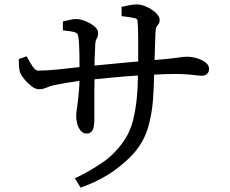

<svg xmlns="http://www.w3.org/2000/svg" viewBox="-20 -792 1040 867"><path d="M407 -496Q423 -498 585 -513L604 -514V-613Q604 -664 601 -700Q601 -706 588 -710Q569 -715 529 -719V-761Q553 -766 567.5 -769Q582 -772 598 -772Q614 -772 633 -765Q673 -749 691 -726Q701 -713 701 -703Q701 -687 693 -680Q690 -676 686.5 -670.5Q683 -665 682 -645Q681 -625 678 -525V-521Q742 -526 769.5 -530Q797 -534 805.5 -535Q814 -536 828.5 -536Q843 -536 865.5 -530Q888 -524 904 -513Q924 -500 924 -481Q924 -468 916 -459Q908 -450 891 -450Q880 -450 865 -452Q818 -458 773 -458Q728 -458 679 -455H678H676Q675 -402 671 -343.5Q667 -285 651.5 -226.5Q636 -168 601 -121Q570 -78 507 -30Q444 18 353 52L344 55L318 13L329 8Q385 -19 444 -59Q502 -99 542 -160Q569 -200 581 -250Q602 -334 603 -451Q549 -448 467 -440Q435 -437 407 -434Q407 -406 406 -379V-255Q406 -223 400 -208Q391 -189 372 -189Q353 -189 342 -205Q333 -217 328.5 -234Q324 -251 324 -268Q324 -285 328 -306Q329 -316 333.5 -352Q338 -388 339 -427Q294 -421 226 -408Q208 -404 190.5 -396.5Q173 -389 156.5 -389Q140 -389 122.5 -402.5Q105 -416 91.5 -432.5Q78 -449 72 -461Q65 -477 65 -517V-525L100 -538Q116 -508 130 -488Q141 -473 153 -473Q188 -473 238 -478Q320 -487 339 -489V-501Q339 -610 332 -633Q330 -642 319 -646Q303 -651 264 -655V-695Q284 -700 298.5 -703Q313 -706 325.5 -706Q338 -706 354 -701Q391 -688 411 -669Q423 -657 423 -643.5Q423 -630 419.5 -623.5Q416 -617 413.5 -611Q411 -605 410 -591Q410 -580 409 -561.5Q408 -543 407 -519Z"/></svg>

Font: Early Summer Mincho Screen
Style: Regular
Weight: 400
Designer: GuiWonder
Version: Version 1.002